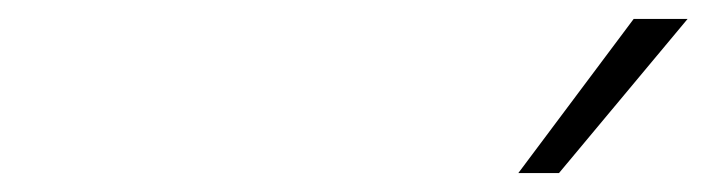

<svg xmlns="http://www.w3.org/2000/svg" viewBox="-20 -798 747 203"><path d="M528 -615 650 -778H707L571 -615Z"/></svg>

Font: Azeret Mono Thin Thin
Style: Italic
Weight: 250
Italic angle: -12°
Version: Version 1.002